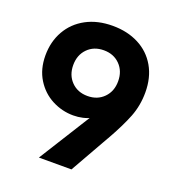

<svg xmlns="http://www.w3.org/2000/svg" viewBox="-130 -814 835 917"><g transform="rotate(20 287.5 -356.0)"><path d="M287.5 -587.7Q237 -587.7 205.2 -555.3Q173.4 -522.8 173.4 -471.6Q173.4 -420.4 205.2 -388Q237 -355.5 287.5 -355.5Q337.7 -355.5 369.7 -388Q401.6 -420.4 401.6 -471.6Q401.6 -522.8 369.7 -555.3Q337.7 -587.7 287.5 -587.7ZM254.9 -245.1Q198.3 -245.1 147.1 -271.6Q96 -298.2 64.4 -349.1Q32.8 -400.1 32.8 -469.5Q32.8 -539.5 64.1 -594.7Q95.4 -649.8 152.9 -680.9Q210.5 -712 287.5 -712Q362.4 -712 419.9 -682.4Q477.5 -652.8 509.7 -597.1Q541.9 -541.4 541.9 -465.6Q541.9 -399.6 519.1 -340.9Q496.2 -282.2 449.5 -199.7L447.5 -196.7L336 0H170.5L372.5 -322.6L425.2 -330.5Q355 -245.1 254.9 -245.1Z"/></g></svg>

Font: TASA Explorer VF
Style: Regular
Weight: 400
Designer: Weizhong Zhang
Foundry: Local Remote
Version: Version 1.000;Glyphs 3.2 (3192)